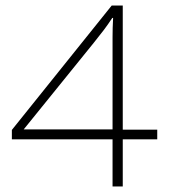

<svg xmlns="http://www.w3.org/2000/svg" viewBox="-20 -769 612 696"><path d="M550 -264H425V-93H388V-264H23V-298L385 -749H425V-299H550ZM388 -300V-547Q388 -599 388 -633.5Q388 -668 390 -704H387Q372 -681 356.5 -660.5Q341 -640 320 -614L66 -300Z"/></svg>

Font: Noto Sans Telugu UI ExtraLight
Style: Regular
Weight: 200
Designer: Jelle Bosma - Monotype Design Team
Foundry: Monotype Imaging Inc.
Version: Version 2.005; ttfautohint (v1.8.4.7-5d5b)